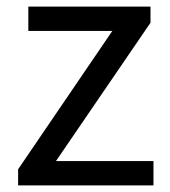

<svg xmlns="http://www.w3.org/2000/svg" viewBox="-20 -563 515 583"><path d="M35 0V-49L321 -469H66V-543H437V-494L150 -74H446V0Z"/></svg>

Font: Noto Sans TC
Style: Regular
Weight: 400
Designer: Ryoko NISHIZUKA  (kana, bopomofo & ideographs); Paul D. Hunt (Latin, Greek & Cyrillic); Sandoll Communications , Soo-you
Foundry: Adobe
Version: Version 2.004-H2;hotconv 1.0.118;makeotfexe 2.5.65603